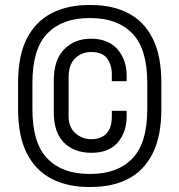

<svg xmlns="http://www.w3.org/2000/svg" viewBox="-20 -732 714 764"><path d="M333 12Q249 12 185.5 -20.5Q122 -53 87 -121.5Q52 -190 52 -297V-403Q52 -511 87 -579Q122 -647 185.5 -679.5Q249 -712 333 -712H343Q428 -712 490.5 -679.5Q553 -647 587.5 -579Q622 -511 622 -403V-297Q622 -190 587.5 -121.5Q553 -53 490.5 -20.5Q428 12 343 12ZM342 -40Q447 -40 506.5 -101Q566 -162 566 -298V-402Q566 -538 506.5 -599Q447 -660 342 -660H334Q228 -660 168.5 -599Q109 -538 109 -402V-298Q109 -162 168.5 -101Q228 -40 334 -40ZM194 -285V-411Q194 -494 235.5 -536Q277 -578 342 -578Q410 -578 447 -536.5Q484 -495 484 -430V-409H425V-436Q425 -473 406.5 -499Q388 -525 343 -525Q305 -525 279 -500Q253 -475 253 -425V-271Q253 -225 280.5 -201.5Q308 -178 343 -178Q381 -178 403 -200Q425 -222 425 -269V-291H484V-270Q484 -206 448.5 -165Q413 -124 344 -124Q275 -124 234.5 -164.5Q194 -205 194 -285Z"/></svg>

Font: Space Grotesk Frontify Light
Style: Regular
Weight: 300
Designer: Florian Karsten
Version: Version 2.000